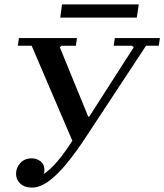

<svg xmlns="http://www.w3.org/2000/svg" viewBox="-20 -843 747 873"><path d="M125 10Q92 10 72.5 -8Q53 -26 53 -53Q53 -81 72.5 -102Q92 -123 124 -123Q147 -123 164.5 -109.5Q182 -96 182 -71Q182 -58 175.5 -44.5Q169 -31 157 -22.5Q145 -14 126 -14L123 -29Q154 -35 182.5 -54.5Q211 -74 242 -110.5Q273 -147 309 -203L124 -635H61L66 -670H330L325 -635H260L252 -628L381 -313H386L588 -628L580 -635H497L502 -670H707L702 -635H644L372 -222Q327 -153 284.5 -101Q242 -49 202 -19.5Q162 10 125 10ZM262 -823H611L602 -763H254Z"/></svg>

Font: Brygada 1918 SemiBold
Style: Italic
Weight: 600
Italic angle: -8°
Designer: Mateusz Machalski | Borys Kosmynka | Przemek Hoffer
Foundry: NIEPODLEGLA 2018
Version: Version 3.006